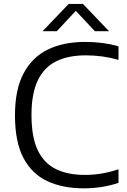

<svg xmlns="http://www.w3.org/2000/svg" viewBox="-20 -966 658 994"><path d="M413 9Q305.5 9 225.5 -28Q145.5 -65 101.5 -148Q57.5 -231 57.5 -369Q57.5 -500.5 101.2 -584.5Q145 -668.5 226.2 -708.8Q307.5 -749 421 -749Q468 -749 510 -743.5Q552 -738 593.5 -726.5V-656Q512 -679.5 424.5 -679.5Q334 -679.5 271.2 -648.8Q208.5 -618 175.8 -550Q143 -482 143 -371Q143 -254.5 176.2 -186.8Q209.5 -119 271 -89.8Q332.5 -60.5 418 -60.5Q462.5 -60.5 504.2 -67.2Q546 -74 593.5 -89.5V-19.5Q510.5 9 413 9ZM200.5 -804.5 335.5 -945.5H409.5L544.5 -804.5H471L372.5 -910L274 -804.5Z"/></svg>

Font: Encode Sans Semi Expanded
Style: Regular
Weight: 400
Width: 6
Designer: Multiple Designers
Foundry: Impallari Type
Version: Version 3.000; ttfautohint (v1.8.3) -l 8 -r 50 -G 200 -x 14 